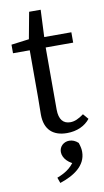

<svg xmlns="http://www.w3.org/2000/svg" viewBox="-95 -655 514 949"><g transform="rotate(-10 161.5 -180.0)"><path d="M204 13C254 13 295 -6 320 -38L297 -65C271 -46 251 -37 229 -37C195 -37 173 -59 173 -111V-435L174 -455L181 -610H123L93 -448L133 -481L9 -465V-422H93V-184C93 -145 92 -124 92 -100C92 -23 135 13 204 13ZM133 -422H311V-474H133V-422ZM261 117C261 104 259 92 252 71C238 58 223 52 207 52C180 52 157 72 157 100C157 133 189 163 226 172L222 132C198 181 167 203 118 222L128 250C198 227 261 187 261 117Z"/></g></svg>

Font: Source Serif Variable
Style: Regular
Weight: 389
Designer: Frank Grießhammer
Foundry: Adobe Systems Incorporated
Version: Version 3.001;hotconv 1.0.111;makeotfexe 2.5.65597